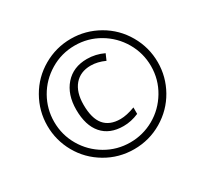

<svg xmlns="http://www.w3.org/2000/svg" viewBox="-155 -910 1142 1106"><g transform="rotate(-30 416.0 -357.0)"><path d="M460.9 -533.2Q391.6 -533.2 352.3 -487.1Q313 -440.9 313 -357.9Q313 -267.1 349.4 -223.6Q385.7 -180.2 457 -180.2Q498.5 -180.2 554.2 -201.2V-158.2Q503.4 -136.2 452.1 -136.2Q360.8 -136.2 311.5 -192.9Q262.2 -249.5 262.2 -354Q262.2 -455.1 315.9 -516.1Q369.6 -577.1 460.9 -577.1Q519 -577.1 571.8 -551.8L554.2 -511.2Q505.9 -533.2 460.9 -533.2ZM71.8 -356.9Q71.8 -454.6 120.6 -540Q169.4 -625.5 254.9 -674.8Q340.3 -724.1 439 -724.1Q536.6 -724.1 622.1 -675.3Q707.5 -626.5 756.8 -541Q806.2 -455.6 806.2 -356.9Q806.2 -260.7 758.8 -176.3Q711.4 -91.8 626 -41Q540.5 9.8 439 9.8Q337.9 9.8 252.4 -40.8Q167 -91.3 119.4 -175.8Q71.8 -260.3 71.8 -356.9ZM117.2 -356.9Q117.2 -270 160.4 -196Q203.6 -122.1 277.8 -78.6Q352.1 -35.2 439 -35.2Q523.9 -35.2 597.7 -76.9Q671.4 -118.7 716.3 -193.6Q761.2 -268.6 761.2 -356.9Q761.2 -443.8 717.8 -518.1Q674.3 -592.3 600.3 -635.7Q526.4 -679.2 439 -679.2Q350.1 -679.2 275.4 -634.3Q200.7 -589.4 158.9 -515.6Q117.2 -441.9 117.2 -356.9Z"/></g></svg>

Font: TypoPRO Open Sans
Style: Italic
Weight: 300
Italic angle: -12°
Foundry: Ascender Corporation
Version: Version 1.10